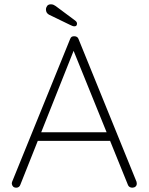

<svg xmlns="http://www.w3.org/2000/svg" viewBox="-20 -870 689 890"><path d="M312 -657 327 -649 74 -13Q72 -7 67 -3.5Q62 0 56 0Q46 0 41 -5Q36 -10 35 -17Q34 -21 36 -27L305 -689Q308 -697 312.5 -699.5Q317 -702 324 -702Q332 -702 337 -698.5Q342 -695 344 -689L613 -27Q614 -24 614 -19Q614 -10 608 -5Q602 0 593 0Q586 0 580.5 -3.5Q575 -7 573 -13ZM490 -217H142L156 -257H480ZM325 -748Q319 -748 314 -750.5Q309 -753 304 -755L207 -802Q193 -810 193 -826Q193 -835 198.5 -842.5Q204 -850 216 -850Q223 -850 228.5 -847.5Q234 -845 238 -842L328 -775Q332 -772 334.5 -768.5Q337 -765 337 -760Q337 -756 334.5 -752Q332 -748 325 -748Z"/></svg>

Font: Quicksand Variable Light
Style: Regular
Weight: 300
Designer: Andrew Paglinawan
Foundry: Andrew Paglinawan
Version: Version 3.004